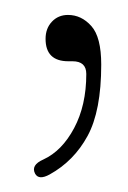

<svg xmlns="http://www.w3.org/2000/svg" viewBox="-20 -82 172 257"><path d="M71.5 0Q41 0 41 -30Q41 -44 49.5 -53Q58 -62 71 -62Q89 -62 102.2 -47.2Q115.5 -32.5 115.5 4.5Q115.5 66.5 97.2 100Q79 133.5 46.5 151.5Q32 159.5 27 150.5Q21 139 38 131.5Q63 120 79.2 89.5Q95.5 59 95.5 17Q95.5 0 77 0Z"/></svg>

Font: Fraunces 144pt S100 Thin
Style: Regular
Weight: 100
Version: Version 1.000; ttfautohint (v1.8.3)